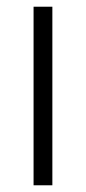

<svg xmlns="http://www.w3.org/2000/svg" viewBox="-20 -552 256 572"><path d="M136 0V-532H80V0Z"/></svg>

Font: Noto Sans Ethiopic SemiCondensed Light
Style: Regular
Weight: 300
Width: 4
Designer: Monotype Design Team
Foundry: Monotype Imaging Inc.
Version: Version 2.102